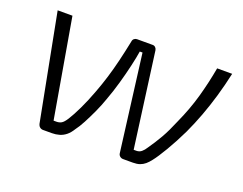

<svg xmlns="http://www.w3.org/2000/svg" viewBox="-83 -639 1004 793"><g transform="rotate(20 418.5 -242.5)"><path d="M162 0Q154 0 148 -5Q142 -10 140 -18L50 -485H115L190 -51H203Q215 -51 224.5 -56.5Q234 -62 246 -81Q260 -103 278 -140.5Q296 -178 313 -224Q327 -261 338.5 -298.5Q350 -336 360 -377.5Q370 -419 380 -468Q381 -476 386.5 -480.5Q392 -485 399 -485H468Q475 -485 480 -480Q485 -475 486 -468L542 -51H554Q567 -51 576.5 -59Q586 -67 594 -80Q617 -113 635 -144.5Q653 -176 673 -224Q703 -290 721 -354Q739 -418 751 -485H817Q805 -430 790.5 -380.5Q776 -331 759 -285.5Q742 -240 722 -197Q697 -145 671.5 -102Q646 -59 630 -39Q620 -26 610 -17.5Q600 -9 587.5 -4.5Q575 0 557 0H514Q506 0 500 -5Q494 -10 493 -18L439 -441H427Q423 -415 414 -375.5Q405 -336 392.5 -292Q380 -248 365 -208Q355 -179 341 -148.5Q327 -118 313 -91.5Q299 -65 286 -48Q275 -30 262 -19.5Q249 -9 233.5 -4.5Q218 0 201 0Z"/></g></svg>

Font: Exo 2 Light
Style: Italic
Weight: 300
Italic angle: -8°
Designer: Natanael Gama
Foundry: Natanael Gama
Version: Version 2.010